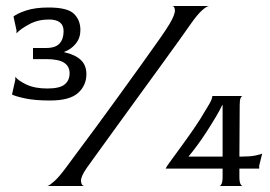

<svg xmlns="http://www.w3.org/2000/svg" viewBox="-20 -620 899 640"><path d="M147 -285Q96 -285 63.5 -292Q31 -299 20 -305L31 -354V-364Q41 -351 68.5 -338Q96 -325 138 -325Q179 -325 195.5 -338.5Q212 -352 212 -376Q212 -399 193.5 -411Q175 -423 133 -423H90V-460H133Q165 -460 178.5 -475Q192 -490 192 -516Q192 -555 143 -555Q107 -555 78 -539.5Q49 -524 35 -509V-519L25 -565Q37 -575 67 -585Q97 -595 142 -595Q205 -595 226.5 -574Q248 -553 248 -520Q248 -494 233 -475Q218 -456 194 -447V-446Q230 -438 249 -420.5Q268 -403 268 -373Q268 -335 240 -310Q212 -285 147 -285ZM138 0Q144 -1 160 -15Q176 -29 199 -60Q209 -74 236 -110Q263 -146 299.5 -195.5Q336 -245 375 -299Q414 -353 450 -403Q486 -453 511.5 -489.5Q537 -526 545 -540Q564 -572 563 -586Q562 -600 554 -600H677Q670 -600 654 -586Q638 -572 615 -539Q604 -523 577.5 -486Q551 -449 515 -399.5Q479 -350 440.5 -297Q402 -244 366.5 -195Q331 -146 305 -110Q279 -74 269 -60Q249 -31 250 -16.5Q251 -2 260 0ZM712 0Q715 0 718.5 -7Q722 -14 722 -30V-58H532Q535 -65 550 -85Q560 -99 581 -127.5Q602 -156 625.5 -190Q649 -224 666 -254Q682 -279 685.5 -289.5Q689 -300 687 -300H789Q785 -300 782 -293Q779 -286 779 -270L778 -98H784Q813 -98 830.5 -101.5Q848 -105 854 -108L844 -68V-58H778V-30Q778 -14 781.5 -7Q785 0 789 0ZM609 -98H722V-270H721Q713 -253 699 -229.5Q685 -206 668.5 -180.5Q652 -155 636 -133.5Q620 -112 609 -99Z"/></svg>

Font: Red Rose
Style: Regular
Weight: 400
Designer: Jaikishan Patel
Version: Version 2.000; ttfautohint (v1.8.3)